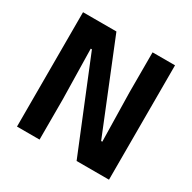

<svg xmlns="http://www.w3.org/2000/svg" viewBox="-144 -784 930 929"><g transform="rotate(30 321.0 -319.5)"><path d="M250 -639 451 -143H457.5L452 -415.5V-639H577.5V0H396.5L190.5 -505H184L189.5 -224V0H63.5V-639Z"/></g></svg>

Font: Anek Gurmukhi SemiBold
Style: Regular
Weight: 600
Designer: Sarang Kulkarni (Gurmukhi), Yesha Goshar (Latin)
Foundry: Ek Type
Version: Version 1.003